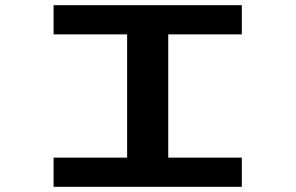

<svg xmlns="http://www.w3.org/2000/svg" viewBox="-20 -720 1140 740"><path d="M186.5 0V-112.5H470V-587.5H186.5V-700H912V-587.5H628.5V-112.5H912V0Z"/></svg>

Font: Trispace Expanded SemiBold
Style: Regular
Weight: 600
Width: 7
Designer: Tyler Finck
Foundry: Etcetera Type Company
Version: Version 1.210; ttfautohint (v1.8.3)